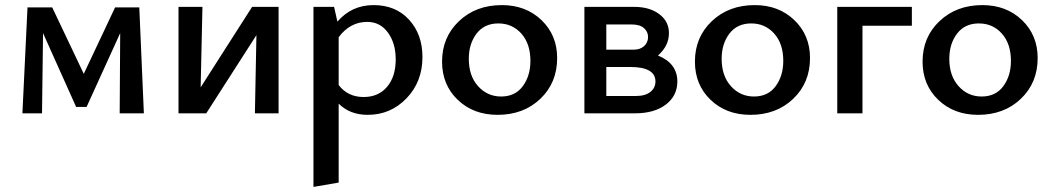

<svg xmlns="http://www.w3.org/2000/svg" viewBox="-20 -445 4134 754"><path d="M545 0H450L452 -315L320 -25H279L149 -315L145 0H68L88 -416H185L309 -155L432 -416H527Z M1074 -418V0H981L987 -307L790 0H681V-418H775L768 -102L970 -418Z M1447 -425Q1534 -425 1586.5 -367.5Q1639 -310 1639 -221Q1639 -124 1576.5 -59Q1514 6 1424 6Q1354 6 1310 -38V272L1211 289V-418H1292L1305 -360Q1361 -425 1447 -425ZM1408 -64Q1466 -64 1500 -104Q1534 -144 1534 -212Q1534 -275 1503.5 -317Q1473 -359 1422 -359Q1355 -359 1310 -299V-111Q1346 -64 1408 -64Z M1934 6Q1839 6 1777.5 -53Q1716 -112 1716 -203Q1716 -299 1782.5 -362Q1849 -425 1951 -425Q2045 -425 2106.5 -366Q2168 -307 2168 -217Q2168 -120 2102 -57Q2036 6 1934 6ZM1948 -66Q2003 -66 2033 -106.5Q2063 -147 2063 -206Q2063 -273 2027.5 -313Q1992 -353 1937 -353Q1882 -353 1851.5 -313Q1821 -273 1821 -214Q1821 -147 1857.5 -106.5Q1894 -66 1948 -66Z M2564 -227Q2640 -196 2640 -125Q2640 -69 2595 -34.5Q2550 0 2474 0H2275V-418H2471Q2531 -418 2569 -389.5Q2607 -361 2607 -315Q2607 -265 2564 -227ZM2460 -349H2361V-250H2469Q2494 -250 2509.5 -264Q2525 -278 2525 -300Q2525 -320 2509 -334.5Q2493 -349 2460 -349ZM2477 -68Q2514 -68 2534 -84Q2554 -100 2554 -125Q2554 -182 2454 -182H2361V-68Z M2927 6Q2832 6 2770.5 -53Q2709 -112 2709 -203Q2709 -299 2775.5 -362Q2842 -425 2944 -425Q3038 -425 3099.5 -366Q3161 -307 3161 -217Q3161 -120 3095 -57Q3029 6 2927 6ZM2941 -66Q2996 -66 3026 -106.5Q3056 -147 3056 -206Q3056 -273 3020.5 -313Q2985 -353 2930 -353Q2875 -353 2844.5 -313Q2814 -273 2814 -214Q2814 -147 2850.5 -106.5Q2887 -66 2941 -66Z M3561 -418V-344H3367V0H3268V-418Z M3821 6Q3726 6 3664.5 -53Q3603 -112 3603 -203Q3603 -299 3669.5 -362Q3736 -425 3838 -425Q3932 -425 3993.5 -366Q4055 -307 4055 -217Q4055 -120 3989 -57Q3923 6 3821 6ZM3835 -66Q3890 -66 3920 -106.5Q3950 -147 3950 -206Q3950 -273 3914.5 -313Q3879 -353 3824 -353Q3769 -353 3738.5 -313Q3708 -273 3708 -214Q3708 -147 3744.5 -106.5Q3781 -66 3835 -66Z"/></svg>

Font: EauTestText Semibold
Style: Regular
Weight: 600
Designer: Christian Thalmann (Catharsis Fonts)
Version: Version 0.001;PS 000.001;hotconv 1.0.88;makeotf.lib2.5.64775